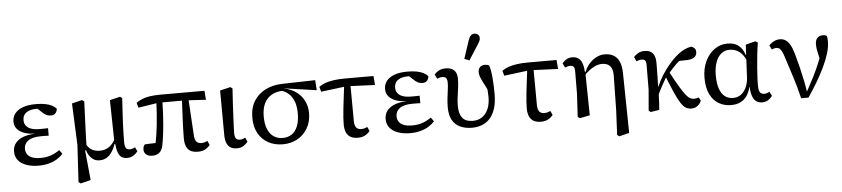

<svg xmlns="http://www.w3.org/2000/svg" viewBox="-50 -1095 7054 1609"><g transform="rotate(-5 3476.5 -290.5)"><path d="M235 12Q179 12 134.5 -3.5Q90 -19 65 -49Q40 -79 40 -123Q40 -166 63.5 -195Q87 -224 128 -239.5Q169 -255 221 -257V-259Q173 -260 136 -274Q99 -288 78 -313Q57 -338 57 -374Q57 -413 79.5 -442Q102 -471 146 -487.5Q190 -504 256 -504Q301 -504 334.5 -497.5Q368 -491 391 -479Q414 -467 428 -451Q427 -429 413.5 -413.5Q400 -398 374 -398Q359 -398 346 -402.5Q333 -407 319.5 -417Q306 -427 290 -443L252 -479L329 -474L354 -452Q335 -457 312.5 -460.5Q290 -464 260 -464Q221 -464 195 -454Q169 -444 155.5 -425Q142 -406 142 -378Q142 -351 156.5 -332Q171 -313 199 -303Q227 -293 269 -293Q286 -293 303 -293Q320 -293 341 -294V-231Q319 -232 304.5 -232Q290 -232 276 -232Q237 -232 210 -225Q183 -218 166 -205Q149 -192 141 -175.5Q133 -159 133 -139Q133 -112 146.5 -92Q160 -72 188 -61.5Q216 -51 257 -51Q306 -51 344.5 -64.5Q383 -78 418 -103L442 -70Q422 -47 392.5 -28.5Q363 -10 323.5 1Q284 12 235 12Z M556 178 574 -133 559 -483 645 -504 663 -491Q660 -427 658 -372.5Q656 -318 654 -270Q652 -222 650.5 -178Q649 -134 649 -90L634 -80L659 170L574 191ZM980 12Q934 12 914.5 -20.5Q895 -53 891 -112L885 -114L878 -483L965 -504L982 -491Q978 -428 975 -376Q972 -324 970 -280Q968 -236 967 -196.5Q966 -157 966 -118Q967 -86 976.5 -72Q986 -58 1008 -58Q1021 -58 1032.5 -62Q1044 -66 1053 -71L1070 -36Q1055 -16 1033 -2Q1011 12 980 12ZM747 12Q709 12 681.5 -14Q654 -40 643 -81H624L636 -151Q659 -103 688 -85.5Q717 -68 756 -68Q785 -68 810.5 -78Q836 -88 857 -110Q878 -132 895 -166L905 -128H890Q876 -85 856.5 -53.5Q837 -22 810.5 -5Q784 12 747 12Z M1191 12Q1158 12 1140 -4Q1122 -20 1122 -45Q1122 -60 1126 -70.5Q1130 -81 1137 -88Q1158 -90 1181 -90.5Q1204 -91 1227 -91.5Q1250 -92 1274 -91L1214 -32Q1222 -61 1228 -91Q1234 -121 1239.5 -156Q1245 -191 1250 -234.5Q1255 -278 1259 -334Q1263 -390 1266 -463H1316Q1315 -391 1312 -336Q1309 -281 1305.5 -240Q1302 -199 1298 -168Q1294 -137 1290.5 -113.5Q1287 -90 1283 -70Q1275 -27 1252 -7.5Q1229 12 1191 12ZM1111 -399 1099 -441Q1121 -457 1148 -468.5Q1175 -480 1213.5 -486Q1252 -492 1309 -492H1674L1680 -416L1508 -426H1280ZM1575 12Q1519 12 1493 -18Q1467 -48 1467 -109Q1467 -149 1468.5 -191.5Q1470 -234 1472 -279Q1474 -324 1476.5 -369.5Q1479 -415 1481 -459H1533L1553 -128Q1555 -90 1569.5 -74Q1584 -58 1611 -58Q1626 -58 1639 -62Q1652 -66 1662 -71L1678 -36Q1661 -15 1637 -1.5Q1613 12 1575 12Z M1904 12Q1871 12 1850 -1Q1829 -14 1818 -41Q1807 -68 1807 -109L1805 -483L1893 -504L1910 -491Q1905 -417 1901.5 -356Q1898 -295 1896 -248Q1894 -201 1892.5 -168Q1891 -135 1891 -118Q1891 -85 1902 -71.5Q1913 -58 1934 -58Q1948 -58 1959.5 -62Q1971 -66 1980 -71L1996 -36Q1983 -18 1960 -3Q1937 12 1904 12Z M2291 12Q2222 12 2168.5 -17Q2115 -46 2084.5 -100.5Q2054 -155 2054 -232Q2054 -316 2090.5 -373.5Q2127 -431 2188.5 -461Q2250 -491 2324 -493L2606 -500L2612 -415L2341 -454L2330 -435Q2274 -434 2233.5 -411Q2193 -388 2171.5 -343.5Q2150 -299 2150 -234Q2150 -170 2168 -127Q2186 -84 2218.5 -62.5Q2251 -41 2294 -41Q2337 -41 2369 -62Q2401 -83 2419 -127Q2437 -171 2437 -240Q2437 -279 2428.5 -312.5Q2420 -346 2403 -371.5Q2386 -397 2362.5 -414Q2339 -431 2309 -438L2325 -455Q2366 -450 2402.5 -433Q2439 -416 2468 -387.5Q2497 -359 2514 -319Q2531 -279 2531 -229Q2531 -157 2499 -102.5Q2467 -48 2413 -18Q2359 12 2291 12Z M2648 -399 2636 -441Q2659 -458 2689 -469Q2719 -480 2761 -486Q2803 -492 2860 -492H3096L3102 -416L2863 -426ZM2921 12Q2884 12 2860 -1.5Q2836 -15 2824 -42Q2812 -69 2812 -109Q2812 -135 2814 -166Q2816 -197 2820.5 -237.5Q2825 -278 2831.5 -332Q2838 -386 2847 -458H2897L2899 -128Q2900 -90 2914.5 -74Q2929 -58 2956 -58Q2971 -58 2984 -62Q2997 -66 3007 -71L3023 -36Q3006 -15 2982 -1.5Q2958 12 2921 12Z M3361 12Q3305 12 3260.5 -3.5Q3216 -19 3191 -49Q3166 -79 3166 -123Q3166 -166 3189.5 -195Q3213 -224 3254 -239.5Q3295 -255 3347 -257V-259Q3299 -260 3262 -274Q3225 -288 3204 -313Q3183 -338 3183 -374Q3183 -413 3205.5 -442Q3228 -471 3272 -487.5Q3316 -504 3382 -504Q3427 -504 3460.5 -497.5Q3494 -491 3517 -479Q3540 -467 3554 -451Q3553 -429 3539.5 -413.5Q3526 -398 3500 -398Q3485 -398 3472 -402.5Q3459 -407 3445.5 -417Q3432 -427 3416 -443L3378 -479L3455 -474L3480 -452Q3461 -457 3438.5 -460.5Q3416 -464 3386 -464Q3347 -464 3321 -454Q3295 -444 3281.5 -425Q3268 -406 3268 -378Q3268 -351 3282.5 -332Q3297 -313 3325 -303Q3353 -293 3395 -293Q3412 -293 3429 -293Q3446 -293 3467 -294V-231Q3445 -232 3430.5 -232Q3416 -232 3402 -232Q3363 -232 3336 -225Q3309 -218 3292 -205Q3275 -192 3267 -175.5Q3259 -159 3259 -139Q3259 -112 3272.5 -92Q3286 -72 3314 -61.5Q3342 -51 3383 -51Q3432 -51 3470.5 -64.5Q3509 -78 3544 -103L3568 -70Q3548 -47 3518.5 -28.5Q3489 -10 3449.5 1Q3410 12 3361 12Z M3882 12Q3823 12 3780.5 -8.5Q3738 -29 3715.5 -70.5Q3693 -112 3693 -176Q3693 -214 3697.5 -252.5Q3702 -291 3706.5 -324Q3711 -357 3711 -381Q3711 -407 3702 -420Q3693 -433 3669 -433Q3656 -433 3645 -430Q3634 -427 3626 -423L3608 -460Q3622 -477 3646 -490Q3670 -503 3704 -503Q3738 -503 3759 -490.5Q3780 -478 3789.5 -457.5Q3799 -437 3799 -410Q3799 -372 3794 -333Q3789 -294 3783.5 -256Q3778 -218 3778 -181Q3778 -115 3805 -80Q3832 -45 3895 -45Q3937 -45 3970 -66.5Q4003 -88 4022 -130Q4041 -172 4041 -233Q4041 -257 4039 -279.5Q4037 -302 4034 -325H4055V-264Q4024 -324 4007 -357.5Q3990 -391 3983.5 -410Q3977 -429 3977 -447Q3977 -475 3993 -489.5Q4009 -504 4034 -504Q4046 -504 4054.5 -502Q4063 -500 4070 -495Q4083 -454 4088.5 -389.5Q4094 -325 4094 -255Q4094 -182 4077.5 -131Q4061 -80 4032 -48.5Q4003 -17 3964.5 -2.5Q3926 12 3882 12ZM3867 -569 3917 -720Q3926 -748 3939 -760Q3952 -772 3968 -772Q3987 -772 3999 -761Q4011 -750 4011 -732Q4011 -717 4005 -705.5Q3999 -694 3988 -676L3908 -552Z M4188 -399 4176 -441Q4199 -458 4229 -469Q4259 -480 4301 -486Q4343 -492 4400 -492H4636L4642 -416L4403 -426ZM4461 12Q4424 12 4400 -1.5Q4376 -15 4364 -42Q4352 -69 4352 -109Q4352 -135 4354 -166Q4356 -197 4360.5 -237.5Q4365 -278 4371.5 -332Q4378 -386 4387 -458H4437L4439 -128Q4440 -90 4454.5 -74Q4469 -58 4496 -58Q4511 -58 4524 -62Q4537 -66 4547 -71L4563 -36Q4546 -15 4522 -1.5Q4498 12 4461 12Z M4771 -2 4782 -197 4783 -389Q4783 -410 4775 -421.5Q4767 -433 4746 -433Q4733 -433 4722 -430Q4711 -427 4701 -423L4684 -460Q4700 -479 4720 -491Q4740 -503 4769 -503Q4799 -503 4819 -489Q4839 -475 4850 -447.5Q4861 -420 4863 -377L4867 -376L4873 -6L4788 11ZM5087 178 5097 -28 5102 -316Q5103 -355 5092.5 -379.5Q5082 -404 5061.5 -415Q5041 -426 5012 -426Q4985 -426 4957 -414Q4929 -402 4903 -382Q4877 -362 4856 -337L4849 -369H4870Q4883 -408 4910 -438.5Q4937 -469 4970.5 -486.5Q5004 -504 5040 -504Q5085 -504 5116 -486Q5147 -468 5163.5 -430.5Q5180 -393 5181 -333L5189 170L5104 191Z M5384 11 5368 -2 5383 -178 5384 -389Q5384 -410 5376 -421.5Q5368 -433 5347 -433Q5334 -433 5322.5 -430Q5311 -427 5302 -423L5285 -460Q5300 -477 5322 -490Q5344 -503 5376 -503Q5425 -503 5447 -474.5Q5469 -446 5468 -391Q5468 -344 5467 -288.5Q5466 -233 5464 -181L5466 -179Q5465 -149 5463.5 -117Q5462 -85 5461 -55Q5460 -25 5457 0ZM5448 -97 5430 -172H5455L5492 -248Q5515 -291 5543.5 -330Q5572 -369 5601.5 -400.5Q5631 -432 5657 -452Q5685 -474 5712 -487Q5739 -500 5770 -505Q5786 -500 5797 -488.5Q5808 -477 5808 -456Q5808 -428 5786 -412.5Q5764 -397 5724 -396L5635 -394L5725 -444Q5692 -423 5661 -396.5Q5630 -370 5601.5 -339Q5573 -308 5547 -273L5538 -269Q5523 -243 5507.5 -215Q5492 -187 5477 -158Q5462 -129 5448 -97ZM5727 12Q5703 12 5682 0.5Q5661 -11 5640 -42.5Q5619 -74 5593.5 -131Q5568 -188 5532 -279L5563 -318Q5607 -235 5636.5 -185.5Q5666 -136 5686 -110.5Q5706 -85 5721.5 -76.5Q5737 -68 5752 -68Q5766 -68 5777.5 -70.5Q5789 -73 5795 -76L5811 -47Q5804 -30 5791.5 -16.5Q5779 -3 5763 4.5Q5747 12 5727 12Z M6060 12Q6005 12 5959 -14Q5913 -40 5885.5 -95Q5858 -150 5858 -234Q5858 -313 5887 -374Q5916 -435 5964.5 -469.5Q6013 -504 6072 -504Q6116 -504 6144 -490.5Q6172 -477 6190 -453Q6208 -429 6219 -397H6249L6234 -320Q6220 -366 6198.5 -394.5Q6177 -423 6149 -437Q6121 -451 6085 -451Q6045 -451 6015.5 -426Q5986 -401 5970 -355Q5954 -309 5954 -247Q5954 -179 5969.5 -134.5Q5985 -90 6014 -68Q6043 -46 6083 -46Q6120 -46 6148 -66Q6176 -86 6193 -122Q6210 -158 6213 -204L6222 -384L6227 -482L6309 -503L6329 -490Q6321 -442 6315.5 -390Q6310 -338 6306 -288Q6302 -238 6300 -196Q6298 -154 6299 -126Q6299 -89 6310.5 -73.5Q6322 -58 6346 -58Q6360 -58 6371 -62.5Q6382 -67 6390 -71L6408 -36Q6395 -16 6373 -2Q6351 12 6321 12Q6298 12 6277.5 0.5Q6257 -11 6244 -41.5Q6231 -72 6228 -126H6226Q6217 -87 6197 -55.5Q6177 -24 6143.5 -6Q6110 12 6060 12Z M6650 6Q6627 -91 6600 -175Q6573 -259 6544 -349Q6534 -381 6524.5 -399Q6515 -417 6505 -424.5Q6495 -432 6480 -432Q6467 -432 6458 -429Q6449 -426 6441 -422L6423 -459Q6434 -470 6448.5 -480Q6463 -490 6479.5 -496Q6496 -502 6514 -502Q6540 -502 6561 -489.5Q6582 -477 6599 -448Q6616 -419 6631 -367Q6648 -307 6661.5 -251Q6675 -195 6686 -142.5Q6697 -90 6704 -41H6701L6738 -110Q6755 -141 6769.5 -170.5Q6784 -200 6797.5 -229.5Q6811 -259 6823 -290Q6835 -321 6848 -356L6843 -273Q6833 -315 6826 -343.5Q6819 -372 6816 -393Q6813 -414 6813 -432Q6813 -469 6830.5 -486.5Q6848 -504 6876 -504Q6890 -504 6897.5 -501.5Q6905 -499 6910 -495Q6912 -487 6913.5 -476.5Q6915 -466 6915 -448Q6915 -402 6898 -347Q6881 -292 6852 -232Q6823 -172 6786.5 -111Q6750 -50 6712 6Z"/></g></svg>

Font: Source Serif 4
Style: Regular
Weight: 400
Designer: Frank Grießhammer
Foundry: Adobe Systems Incorporated
Version: Version 4.004;hotconv 1.0.116;makeotfexe 2.5.65601